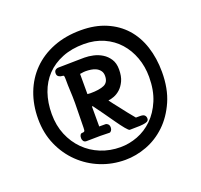

<svg xmlns="http://www.w3.org/2000/svg" viewBox="-112 -683 915 875"><g transform="rotate(-20 346.0 -245.5)"><path d="M647 -253Q647 -172 620.5 -112Q594 -52 552 -12Q510 28 458 47.5Q406 67 354 67Q291 67 235 44.5Q179 22 136 -19.5Q93 -61 68 -118Q43 -175 43 -244Q43 -312 65 -369.5Q87 -427 128.5 -469Q170 -511 229.5 -534.5Q289 -558 364 -558Q432 -558 485 -535.5Q538 -513 574 -473Q610 -433 628.5 -376.5Q647 -320 647 -253ZM584 -252Q584 -302 568 -346Q552 -390 522.5 -423Q493 -456 450.5 -475Q408 -494 355 -494Q296 -494 250 -475.5Q204 -457 172.5 -424Q141 -391 125 -345Q109 -299 109 -244Q109 -188 128 -142.5Q147 -97 180 -64Q213 -31 257.5 -13Q302 5 353 5Q395 5 436 -10.5Q477 -26 510 -58Q543 -90 563.5 -138.5Q584 -187 584 -252ZM293 -214V-117H324Q329 -117 335 -111.5Q341 -106 341 -95Q341 -86 336.5 -80Q332 -74 327 -74Q314 -74 304.5 -74.5Q295 -75 283 -75Q269 -75 249.5 -74.5Q230 -74 216 -74Q206 -74 201.5 -80.5Q197 -87 197 -95Q197 -105 200.5 -110.5Q204 -116 209 -116Q218 -116 221 -119Q224 -122 224 -136Q224 -167 225 -195Q226 -223 226 -255Q226 -287 224.5 -313.5Q223 -340 223 -372Q223 -386 221 -388.5Q219 -391 213 -391Q205 -391 197 -396Q189 -401 189 -412Q189 -423 195.5 -428Q202 -433 212 -433Q231 -433 245 -433.5Q259 -434 272 -434Q285 -434 300 -434.5Q315 -435 337 -435Q357 -435 379.5 -430Q402 -425 421.5 -413Q441 -401 454 -381Q467 -361 467 -331Q467 -297 456.5 -275Q446 -253 431.5 -240Q417 -227 401 -221Q385 -215 373 -214Q389 -192 406 -171Q420 -153 435.5 -133Q451 -113 464 -98H485Q500 -98 506 -92Q512 -86 512 -76Q512 -70 508.5 -66Q505 -62 495.5 -59.5Q486 -57 467.5 -56Q449 -55 419 -55Q414 -55 400 -72Q386 -89 368.5 -114Q351 -139 331.5 -166.5Q312 -194 297 -214ZM397 -325Q397 -340 389.5 -350Q382 -360 371 -365.5Q360 -371 346.5 -373Q333 -375 321 -375Q311 -375 301 -373Q297 -372 293 -372V-274Q294 -274 300 -273.5Q306 -273 308 -273Q350 -273 373.5 -283Q397 -293 397 -325Z"/></g></svg>

Font: Life Savers
Style: Bold
Weight: 700
Designer: Pablo Impallari, Rodrigo Fuenzalida, Brenda Gallo
Foundry: Pablo Impallari, Rodrigo Fuenzalida, Brenda Gallo
Version: Version 3.001; ttfautohint (v0.95) -l 8 -r 50 -G 200 -x 14 -